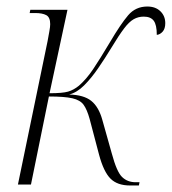

<svg xmlns="http://www.w3.org/2000/svg" viewBox="-20 -566 527 589"><path d="M379 3Q340 3 319 -18Q298 -39 284 -91L255 -201Q247 -230 236.5 -244.5Q226 -259 202 -264.5Q178 -270 130 -270L75 0H35L126 -440Q129 -457 131.5 -470.5Q134 -484 134 -492Q134 -513 122 -519.5Q110 -526 88 -526H71L73 -536H187L132 -280Q172 -280 189 -285Q206 -290 222 -303Q245 -323 265.5 -353.5Q286 -384 317 -436Q350 -492 373 -519Q396 -546 432 -546Q457 -546 472 -531.5Q487 -517 487 -495Q487 -478 479 -469Q471 -460 461 -459Q461 -490 451.5 -502.5Q442 -515 421 -515Q404 -515 390 -507Q376 -499 360.5 -478.5Q345 -458 322 -420Q302 -387 281 -356.5Q260 -326 238 -304Q216 -282 192 -276Q237 -275 260 -256.5Q283 -238 294 -198L323 -95Q338 -39 354.5 -23Q371 -7 396 -7H408L406 3Z"/></svg>

Font: Noto Serif Display Condensed ExtraLight
Style: Italic
Weight: 200
Width: 3
Italic angle: -12°
Designer: Monotype Design Team
Foundry: Monotype Imaging Inc.
Version: Version 2.009